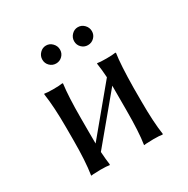

<svg xmlns="http://www.w3.org/2000/svg" viewBox="-144 -750 866 883"><g transform="rotate(-30 288.5 -308.5)"><path d="M381.8 -620.1Q401.4 -620.1 415.3 -605.7Q429.2 -591.3 429.2 -571.8Q429.2 -552.2 415.3 -538.6Q401.4 -524.9 381.8 -524.9Q362.3 -524.9 348.6 -538.6Q335 -552.2 335 -571.8Q335 -591.3 348.9 -605.7Q362.8 -620.1 381.8 -620.1ZM179.7 -538.6Q166 -552.2 166 -571.8Q166 -591.3 179.9 -605.7Q193.8 -620.1 212.9 -620.1Q231.9 -620.1 245.8 -605.7Q259.8 -591.3 259.8 -571.8Q259.8 -552.2 246.1 -538.6Q232.4 -524.9 212.9 -524.9Q193.4 -524.9 179.7 -538.6ZM185.1 -250V-180.2Q185.1 -135.3 185.5 -115.7L382.8 -353.5Q380.4 -394.5 375 -429.2L376 -432.1Q389.6 -429.2 424.8 -429.2Q439.9 -429.2 452.1 -429.9Q464.4 -430.7 468.8 -431.6L473.1 -432.1L475.1 -429.2Q466.3 -373 464.8 -250V-179.2Q464.8 -66.4 475.1 0L473.1 2.9Q459 0 424.8 0Q409.2 0 397 1Q384.8 1 380.4 2L376 2.9L375 0Q384.8 -60.1 384.8 -179.2V-250V-307.6L187 -69.8Q189.5 -30.8 193.8 0L191.9 2.9Q178.2 0 144 0Q128.4 0 116.2 1Q104 1 99.6 2L95.2 2.9L94.2 0Q105 -69.3 105 -180.2V-249Q105 -356 94.2 -429.2L95.2 -432.1Q108.9 -429.2 144 -429.2Q159.2 -429.2 171.1 -429.9Q183.1 -430.7 187.5 -431.6L191.9 -432.1L193.8 -429.2Q185.1 -364.7 185.1 -250Z"/></g></svg>

Font: Linux Biolinum
Style: Regular
Weight: 400
Designer: Philipp H. Poll
Foundry: Philipp H. Poll
Version: Version 0.6.4